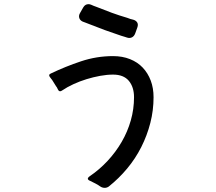

<svg xmlns="http://www.w3.org/2000/svg" viewBox="-20 -844 1040 924"><path d="M592 -663Q585 -665 578 -667.5Q571 -670 563 -672Q484 -698 407 -729Q399 -732 391.5 -735Q384 -738 378 -740Q365 -746 361.5 -757.5Q358 -769 365 -781L381 -809Q390 -824 406 -824Q412 -824 419 -821Q424 -819 430.5 -816Q437 -813 444 -811Q481 -796 518 -782.5Q555 -769 593 -758Q607 -752 622 -749Q635 -745 640.5 -735.5Q646 -726 641 -712L631 -684Q626 -670 615.5 -664.5Q605 -659 592 -663ZM462 53Q451 45 439 39Q427 33 415 27Q392 18 412 4Q459 -28 498 -70Q537 -112 565.5 -161Q594 -210 609.5 -264.5Q625 -319 625 -376Q625 -425 600 -455Q575 -485 524 -485Q495 -485 462 -479Q429 -473 396.5 -463Q364 -453 333.5 -439Q303 -425 278 -408Q273 -404 267.5 -405Q262 -406 259 -413L253 -425H252V-427H251L231 -459Q228 -463 225.5 -466Q223 -469 221 -472Q211 -484 224 -490Q295 -524 370 -549Q445 -574 524 -574Q569 -574 605.5 -559.5Q642 -545 667 -518.5Q692 -492 705.5 -456Q719 -420 719 -376Q719 -313 703.5 -252.5Q688 -192 660 -136.5Q632 -81 592 -33Q552 15 503 54Q494 60 484 60Q472 60 462 53Z"/></svg>

Font: Higure Gothic Medium
Style: Regular
Weight: 500
Designer: Yoshimichi Ohira
Foundry: Positype
Version: Version 1.000